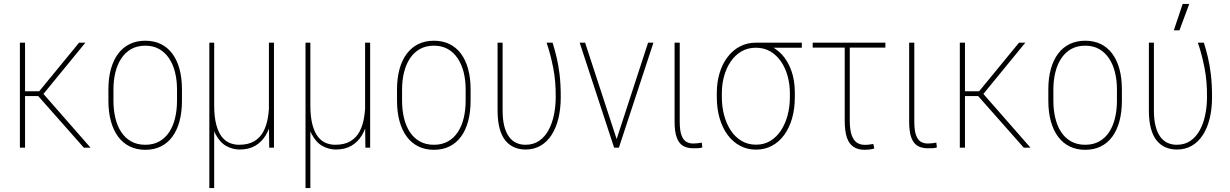

<svg xmlns="http://www.w3.org/2000/svg" viewBox="-20 -743 6186 966"><path d="M106 -528.3V0H80.1V-528.3ZM409.7 -528.3 189.9 -259.8H95.2V-283.7H177.2L377.9 -528.3ZM401.9 0 171.4 -260.7 187 -283.7 435.5 0Z M525.4 -236.3V-293Q525.4 -350.6 538.1 -396Q550.8 -441.4 574.7 -473.1Q598.6 -504.9 633.1 -521.5Q667.5 -538.1 710.9 -538.1Q754.9 -538.1 789.1 -521.5Q823.2 -504.9 846.9 -473.1Q870.6 -441.4 883.1 -396Q895.5 -350.6 895.5 -293V-236.3Q895.5 -178.7 883.1 -132.8Q870.6 -86.9 846.9 -54.9Q823.2 -22.9 789.1 -6.1Q754.9 10.7 710.9 10.7Q667.5 10.7 633.1 -6.1Q598.6 -22.9 574.7 -54.9Q550.8 -86.9 538.1 -132.8Q525.4 -178.7 525.4 -236.3ZM550.8 -293V-236.3Q550.8 -189.5 560.5 -148.9Q570.3 -108.4 590.1 -78.4Q609.9 -48.3 640.1 -31.5Q670.4 -14.6 710.9 -14.6Q751.5 -14.6 781.5 -31.5Q811.5 -48.3 831.3 -78.4Q851.1 -108.4 860.8 -148.9Q870.6 -189.5 870.6 -236.3V-293Q870.6 -338.9 860.8 -378.7Q851.1 -418.5 831.1 -448.7Q811 -479 781.2 -496.1Q751.5 -513.2 710.9 -513.2Q670.4 -513.2 640.1 -496.1Q609.9 -479 590.1 -448.7Q570.3 -418.5 560.5 -378.7Q550.8 -338.9 550.8 -293Z M1333 -528.3H1358.4V0H1334.5L1333 -122.1ZM1335 -245.6 1356.9 -246.6Q1356.9 -190.9 1347.4 -144.3Q1337.9 -97.7 1317.4 -63.2Q1296.9 -28.8 1264.4 -9.8Q1231.9 9.3 1186 9.3Q1151.4 9.3 1119.1 -8.1Q1086.9 -25.4 1064.5 -67.9Q1042 -110.4 1036.1 -185.5L1040 -214.4H1057.6Q1057.6 -155.3 1067.9 -116.5Q1078.1 -77.6 1095.7 -55.2Q1113.3 -32.7 1135.7 -23.7Q1158.2 -14.6 1182.6 -14.6Q1229.5 -14.6 1259.5 -32.7Q1289.6 -50.8 1305.9 -82.5Q1322.3 -114.3 1328.6 -156Q1335 -197.8 1335 -245.6ZM1033.2 -528.3H1057.6V203.1H1033.2Z M1816.9 -528.3H1842.3V0H1818.4L1816.9 -122.1ZM1818.8 -245.6 1840.8 -246.6Q1840.8 -190.9 1831.3 -144.3Q1821.8 -97.7 1801.3 -63.2Q1780.8 -28.8 1748.3 -9.8Q1715.8 9.3 1669.9 9.3Q1635.3 9.3 1603 -8.1Q1570.8 -25.4 1548.3 -67.9Q1525.9 -110.4 1520 -185.5L1523.9 -214.4H1541.5Q1541.5 -155.3 1551.8 -116.5Q1562 -77.6 1579.6 -55.2Q1597.2 -32.7 1619.6 -23.7Q1642.1 -14.6 1666.5 -14.6Q1713.4 -14.6 1743.4 -32.7Q1773.4 -50.8 1789.8 -82.5Q1806.2 -114.3 1812.5 -156Q1818.8 -197.8 1818.8 -245.6ZM1517.1 -528.3H1541.5V203.1H1517.1Z M1977.5 -236.3V-293Q1977.5 -350.6 1990.2 -396Q2002.9 -441.4 2026.9 -473.1Q2050.8 -504.9 2085.2 -521.5Q2119.6 -538.1 2163.1 -538.1Q2207 -538.1 2241.2 -521.5Q2275.4 -504.9 2299.1 -473.1Q2322.8 -441.4 2335.2 -396Q2347.7 -350.6 2347.7 -293V-236.3Q2347.7 -178.7 2335.2 -132.8Q2322.8 -86.9 2299.1 -54.9Q2275.4 -22.9 2241.2 -6.1Q2207 10.7 2163.1 10.7Q2119.6 10.7 2085.2 -6.1Q2050.8 -22.9 2026.9 -54.9Q2002.9 -86.9 1990.2 -132.8Q1977.5 -178.7 1977.5 -236.3ZM2002.9 -293V-236.3Q2002.9 -189.5 2012.7 -148.9Q2022.5 -108.4 2042.2 -78.4Q2062 -48.3 2092.3 -31.5Q2122.6 -14.6 2163.1 -14.6Q2203.6 -14.6 2233.6 -31.5Q2263.7 -48.3 2283.4 -78.4Q2303.2 -108.4 2313 -148.9Q2322.8 -189.5 2322.8 -236.3V-293Q2322.8 -338.9 2313 -378.7Q2303.2 -418.5 2283.2 -448.7Q2263.2 -479 2233.4 -496.1Q2203.6 -513.2 2163.1 -513.2Q2122.6 -513.2 2092.3 -496.1Q2062 -479 2042.2 -448.7Q2022.5 -418.5 2012.7 -378.7Q2002.9 -338.9 2002.9 -293Z M2483.4 -528.3H2508.8V-187Q2508.8 -140.6 2517.3 -107.9Q2525.9 -75.2 2541.3 -54.4Q2556.6 -33.7 2577.6 -24.2Q2598.6 -14.6 2623.5 -14.6Q2664.1 -14.6 2692.9 -34.7Q2721.7 -54.7 2740 -88.6Q2758.3 -122.6 2767.1 -165.3Q2775.9 -208 2775.9 -253.4Q2776.9 -333.5 2763.2 -402.6Q2749.5 -471.7 2730 -528.3H2760.3Q2770.5 -495.1 2779.8 -457.3Q2789.1 -419.4 2795.2 -370.1Q2801.3 -320.8 2801.3 -253.9Q2801.3 -196.8 2789.8 -148.7Q2778.3 -100.6 2755.9 -65.2Q2733.4 -29.8 2700.4 -10.3Q2667.5 9.3 2624 9.3Q2592.8 9.3 2566.9 -2Q2541 -13.2 2522.2 -36.6Q2503.4 -60.1 2493.4 -97.7Q2483.4 -135.3 2483.4 -188Z M3078.1 -29.8 3240.7 -528.3H3267.6L3093.8 0H3070.8ZM2923.8 -528.3 3086.9 -29.8 3093.3 0H3069.8L2896.5 -528.3Z M3374 -528.3H3399.9V-131.3Q3399.9 -85 3409.2 -61.3Q3418.5 -37.6 3433.6 -29.3Q3448.7 -21 3466.8 -21Q3479.5 -21 3489.7 -22.2Q3500 -23.4 3510.7 -25.4L3513.7 -1.5Q3504.9 2.4 3490.5 2.7Q3476.1 2.9 3466.3 2.9Q3438 2.9 3417.2 -8.8Q3396.5 -20.5 3385.3 -49.8Q3374 -79.1 3374 -131.8Z M3586.4 -253.9V-274.4Q3586.4 -329.6 3600.6 -376Q3614.7 -422.4 3640.9 -456.5Q3667 -490.7 3703.1 -509.5Q3739.3 -528.3 3783.2 -528.3Q3793.5 -528.8 3803 -527.6Q3812.5 -526.4 3821.5 -523.9Q3830.6 -521.5 3839.8 -517.6Q3883.3 -502.4 3914.3 -468.3Q3945.3 -434.1 3962.2 -385.5Q3979 -336.9 3979 -276.9V-254.4Q3979 -195.8 3965.1 -147.5Q3951.2 -99.1 3925.3 -63.7Q3899.4 -28.3 3863.5 -9.3Q3827.6 9.8 3784.2 9.8Q3739.7 9.8 3703.4 -9.5Q3667 -28.8 3640.9 -64.2Q3614.7 -99.6 3600.6 -147.9Q3586.4 -196.3 3586.4 -253.9ZM3611.8 -274.4V-253.9Q3611.8 -206.1 3623.3 -163.1Q3634.8 -120.1 3656.7 -86.7Q3678.7 -53.2 3710.9 -34.2Q3743.2 -15.1 3784.2 -15.1Q3824.2 -15.1 3855.7 -34.2Q3887.2 -53.2 3909.2 -86.7Q3931.2 -120.1 3942.6 -163.1Q3954.1 -206.1 3954.1 -253.9V-274.4Q3954.1 -319.3 3942.6 -360.6Q3931.2 -401.9 3909.2 -433.8Q3887.2 -465.8 3855.5 -484.4Q3823.7 -502.9 3783.2 -502.9Q3742.2 -502.9 3710.4 -484.4Q3678.7 -465.8 3656.7 -433.8Q3634.8 -401.9 3623.3 -360.6Q3611.8 -319.3 3611.8 -274.4ZM4014.2 -528.3V-502.9H3782.7V-528.3Z M4434.6 -528.3V-503.4H4068.8V-528.3ZM4230 -528.3H4255.4V-136.2Q4255.4 -89.4 4265.1 -62.7Q4274.9 -36.1 4291.7 -25.1Q4308.6 -14.2 4330.6 -14.2Q4343.3 -14.2 4352.8 -15.6Q4362.3 -17.1 4374 -18.6L4378.9 3.9Q4367.2 7.8 4354.7 9.3Q4342.3 10.7 4330.6 10.7Q4296.9 10.7 4274.4 -3.9Q4252 -18.6 4241 -50.8Q4230 -83 4230 -135.7Z M4554.2 -528.3H4580.1V-131.3Q4580.1 -85 4589.4 -61.3Q4598.6 -37.6 4613.8 -29.3Q4628.9 -21 4647 -21Q4659.7 -21 4669.9 -22.2Q4680.2 -23.4 4690.9 -25.4L4693.8 -1.5Q4685.1 2.4 4670.7 2.7Q4656.2 2.9 4646.5 2.9Q4618.2 2.9 4597.4 -8.8Q4576.7 -20.5 4565.4 -49.8Q4554.2 -79.1 4554.2 -131.8Z M4835 -528.3V0H4809.1V-528.3ZM5138.7 -528.3 4918.9 -259.8H4824.2V-283.7H4906.2L5106.9 -528.3ZM5130.9 0 4900.4 -260.7 4916 -283.7 5164.6 0Z M5254.4 -236.3V-293Q5254.4 -350.6 5267.1 -396Q5279.8 -441.4 5303.7 -473.1Q5327.6 -504.9 5362.1 -521.5Q5396.5 -538.1 5439.9 -538.1Q5483.9 -538.1 5518.1 -521.5Q5552.2 -504.9 5575.9 -473.1Q5599.6 -441.4 5612.1 -396Q5624.5 -350.6 5624.5 -293V-236.3Q5624.5 -178.7 5612.1 -132.8Q5599.6 -86.9 5575.9 -54.9Q5552.2 -22.9 5518.1 -6.1Q5483.9 10.7 5439.9 10.7Q5396.5 10.7 5362.1 -6.1Q5327.6 -22.9 5303.7 -54.9Q5279.8 -86.9 5267.1 -132.8Q5254.4 -178.7 5254.4 -236.3ZM5279.8 -293V-236.3Q5279.8 -189.5 5289.6 -148.9Q5299.3 -108.4 5319.1 -78.4Q5338.9 -48.3 5369.1 -31.5Q5399.4 -14.6 5439.9 -14.6Q5480.5 -14.6 5510.5 -31.5Q5540.5 -48.3 5560.3 -78.4Q5580.1 -108.4 5589.8 -148.9Q5599.6 -189.5 5599.6 -236.3V-293Q5599.6 -338.9 5589.8 -378.7Q5580.1 -418.5 5560.1 -448.7Q5540 -479 5510.3 -496.1Q5480.5 -513.2 5439.9 -513.2Q5399.4 -513.2 5369.1 -496.1Q5338.9 -479 5319.1 -448.7Q5299.3 -418.5 5289.6 -378.7Q5279.8 -338.9 5279.8 -293Z M5760.3 -528.3H5785.6V-187Q5785.6 -140.6 5794.2 -107.9Q5802.7 -75.2 5818.1 -54.4Q5833.5 -33.7 5854.5 -24.2Q5875.5 -14.6 5900.4 -14.6Q5940.9 -14.6 5969.7 -34.7Q5998.5 -54.7 6016.8 -88.6Q6035.2 -122.6 6043.9 -165.3Q6052.7 -208 6052.7 -253.4Q6053.7 -333.5 6040 -402.6Q6026.4 -471.7 6006.8 -528.3H6037.1Q6047.4 -495.1 6056.6 -457.3Q6065.9 -419.4 6072 -370.1Q6078.1 -320.8 6078.1 -253.9Q6078.1 -196.8 6066.7 -148.7Q6055.2 -100.6 6032.7 -65.2Q6010.3 -29.8 5977.3 -10.3Q5944.3 9.3 5900.9 9.3Q5869.6 9.3 5843.8 -2Q5817.9 -13.2 5799.1 -36.6Q5780.3 -60.1 5770.3 -97.7Q5760.3 -135.3 5760.3 -188ZM5885.7 -590.3 5930.2 -723.1H5963.4L5914.1 -590.3Z"/></svg>

Font: Roboto Condensed Thin
Style: Regular
Weight: 250
Width: 3
Designer: Christian Robertson
Foundry: Google
Version: Version 3.009; 2024